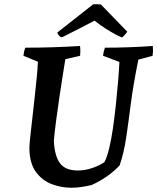

<svg xmlns="http://www.w3.org/2000/svg" viewBox="-20 -870 739 902"><path d="M315 12Q268 12 223 -5Q178 -22 148.5 -62.5Q119 -103 118 -173Q118 -189 122 -226Q126 -263 131.5 -311Q137 -359 142.5 -409.5Q148 -460 152.5 -505Q157 -550 158 -580L90 -608Q91 -617 93 -626.5Q95 -636 99 -646Q164 -646 227.5 -648Q291 -650 356 -654Q359 -631 356 -608L287 -592Q282 -561 274.5 -514Q267 -467 259 -413Q251 -359 244 -306Q237 -253 233 -210Q236 -138 261.5 -103.5Q287 -69 346 -69Q380 -69 414.5 -81Q449 -93 471 -109Q483 -132 493 -173.5Q503 -215 510.5 -267Q518 -319 524 -375Q530 -431 534.5 -484Q539 -537 541 -579L464 -608Q466 -627 473 -646Q529 -646 585.5 -648Q642 -650 698 -654Q700 -629 697 -608L630 -590Q606 -472 594.5 -382Q583 -292 572.5 -221.5Q562 -151 542 -93Q518 -67 485 -43.5Q452 -20 411 -1Q387 5 362.5 8.5Q338 12 315 12ZM553 -694Q522 -707 486.5 -729Q451 -751 424 -773Q394 -757 354 -736.5Q314 -716 276 -697L267 -695Q262 -697 256 -704.5Q250 -712 249 -717L418 -850Q426 -850 435.5 -850Q445 -850 454 -849L578 -721Q575 -716 566.5 -706.5Q558 -697 553 -694Z"/></svg>

Font: Labrada SemiBold
Style: Italic
Weight: 600
Italic angle: -7°
Designer: Mercedes Jáuregui
Foundry: Omnibus-Type Team
Version: Version 1.000; ttfautohint (v1.8.4.7-5d5b)